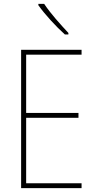

<svg xmlns="http://www.w3.org/2000/svg" viewBox="-20 -971 495 991"><path d="M208 -951H178V-944C212 -896 270 -833 315 -793H333V-801C292 -845 241 -901 208 -951ZM401 0V-25H115V-363H385V-388H115V-689H401V-714H89V0Z"/></svg>

Font: Noto Sans Oriya Cond Thin
Style: Regular
Weight: 100
Width: 3
Designer: Amélie Bonet and Sol Matas
Foundry: Google LLC
Version: Version 2.006